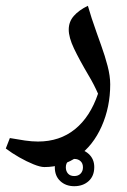

<svg xmlns="http://www.w3.org/2000/svg" viewBox="-45 -375 439 662"><path d="M108 201Q94 201 70.5 191.5Q47 182 21.5 167.5Q-4 153 -25 137L-11 101Q17 106 41 109.5Q65 113 86 113Q161 113 213.5 70.5Q266 28 293 -52Q286 -68 278 -83.5Q270 -99 261 -114Q228 -170 210 -208Q192 -246 192 -273Q192 -300 209.5 -320Q227 -340 258 -355Q263 -337 271 -312.5Q279 -288 288 -263Q297 -238 304 -218Q317 -182 326 -147.5Q335 -113 335 -84Q335 -6 305.5 60.5Q276 127 224 164Q172 201 108 201ZM211 267Q182 267 163 249.5Q144 232 144 202Q144 172 163 155Q182 138 212 138Q241 138 260.5 155.5Q280 173 280 201Q280 232 260.5 249.5Q241 267 211 267ZM211 232Q225 232 233 223.5Q241 215 241 202Q241 188 232.5 180.5Q224 173 212 173Q199 173 190.5 180.5Q182 188 182 202Q182 215 189.5 223.5Q197 232 211 232Z"/></svg>

Font: Noto Naskh Arabic Medium
Style: Regular
Weight: 500
Designer: Monotype Design Team, David Williams, Mohamad Dakak and Nizar Qandah
Foundry: Monotype Imaging Inc.
Version: Version 2.016